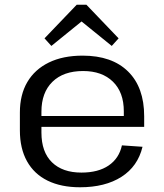

<svg xmlns="http://www.w3.org/2000/svg" viewBox="-20 -783 693 811"><path d="M318 8Q238 8 181 -20Q124 -48 94 -102Q64 -156 64 -232V-308Q64 -383 95.5 -436.5Q127 -490 186.5 -519Q246 -548 329 -548Q453 -548 521 -481Q589 -414 589 -292V-247H138V-293H517L503 -275V-313Q503 -393 457 -438Q411 -483 331 -483Q248 -483 201.5 -437.5Q155 -392 155 -311V-223Q155 -141 199.5 -97.5Q244 -54 324 -54Q395 -54 439 -84Q483 -114 495 -169L582 -163Q562 -80 493 -36Q424 8 318 8ZM168 -621 304 -763H345L481 -621L452 -589L299 -713H350L197 -589Z"/></svg>

Font: Pathway Extreme 72pt Medium
Style: Regular
Weight: 500
Designer: Eduardo Rodriguez Tunni
Foundry: Eduardo Rodriguez Tunni
Version: Version 1.001;gftools[0.9.26]